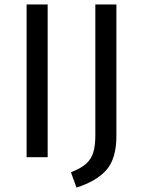

<svg xmlns="http://www.w3.org/2000/svg" viewBox="-20 -709 640 866"><path d="M195 0H100V-689H195ZM505 -96Q505 6 460.5 57Q416 108 325 137L300 68Q346 50 369 29Q392 8 401 -22Q410 -52 410 -100V-689H505Z"/></svg>

Font: Fira Sans
Style: Regular
Weight: 400
Designer: bBox Type GmbH & Carrois Corporate GbR & Edenspiekermann AG
Foundry: bBox Type GmbH & Carrois Corporate GbR & Edenspiekermann AG
Version: Version 4.301